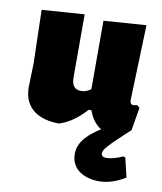

<svg xmlns="http://www.w3.org/2000/svg" viewBox="-79 -538 695 823"><g transform="rotate(10 268.0 -127.0)"><path d="M501 100 492 97C463 110 439 116 421 116C406 116 399 110 399 99C399 90 406 78 421 63C435 47 464 19 507 -20L524 -120L512 -130C505 -128 500 -127 495 -127C490 -127 487 -129 485 -132C482 -135 481 -141 481 -148L492 -474L307 -461V-163C300 -158 293 -154 287 -152C280 -149 273 -148 264 -148C250 -148 240 -152 233 -161C226 -169 223 -183 223 -203V-474L38 -461L44 -229L41 -126C41 -31 110 6 196 6C243 -9 278 -38 311 -74H323C335 -40 353 -16 378 -1C334 27 285 65 285 122C285 191 345 220 407 220C444 220 482 208 521 184Z"/></g></svg>

Font: Luna Sans Black
Style: Regular
Weight: 900
Designer: Juan Pablo del Peral
Foundry: Huerta Tipografica
Version: Version 2.001; ttfautohint (v1.5)